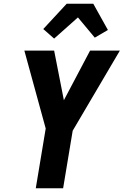

<svg xmlns="http://www.w3.org/2000/svg" viewBox="-20 -1005 660 1025"><path d="M171 0 224 -319 110 -735H269L321 -470L461 -735H620L368 -307L317 0ZM269 -799 211 -850 336 -985H478L556 -845L486 -804L396 -912Z"/></svg>

Font: Iosevka Heavy Extended Oblique
Style: Regular
Weight: 900
Width: 7
Italic angle: -9°
Monospace: yes
Designer: Belleve Invis
Foundry: Belleve Invis
Version: Version 32.5.0; ttfautohint (v1.8.4)